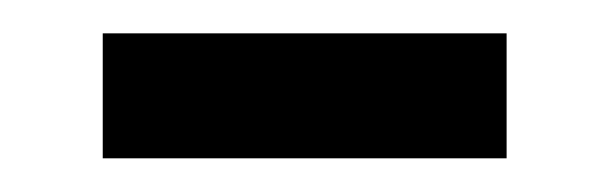

<svg xmlns="http://www.w3.org/2000/svg" viewBox="-20 -325 362 114"><path d="M41 -231V-305.2H280.8V-231Z"/></svg>

Font: Sahel FD
Style: FD
Weight: 400
Foundry: Saber Rastikerdar (saber.rastikerdar@gmail.com)
Version: Version 3.3.1